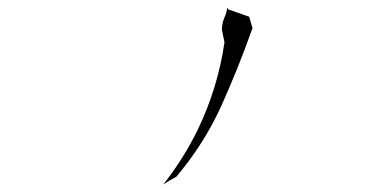

<svg xmlns="http://www.w3.org/2000/svg" viewBox="-20 -654 1040 512"><path d="M571.8 -574.2 578.6 -541Q561 -419.9 507.8 -309.1Q469.7 -231 415.5 -162.1Q433.1 -173.8 450.2 -182.6Q525.4 -272 571 -373.5Q616.7 -475.1 653.3 -579.1L644.5 -609.4L588.9 -628.9L585.9 -633.8Q584.5 -620.6 579.6 -609.9Q571.8 -593.3 571.8 -574.2Z"/></svg>

Font: Bakudai
Style: ExtraLight
Weight: 200
Version: Version 1.48